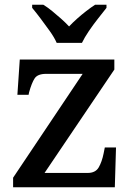

<svg xmlns="http://www.w3.org/2000/svg" viewBox="-20 -786 556 806"><path d="M35 0V-40L327 -476H174Q138 -476 125.5 -457Q113 -438 102 -398L100 -388H53L63 -536H460V-494L167 -60H348Q381 -60 394.5 -83.5Q408 -107 415 -142L420 -167H467L462 0ZM218 -606Q208 -629 189 -655.5Q170 -682 150.5 -708Q131 -734 115 -753V-766H162Q180 -755 199 -739.5Q218 -724 236.5 -707.5Q255 -691 270 -675Q285 -691 303.5 -707.5Q322 -724 342 -739.5Q362 -755 379 -766H427V-753Q412 -734 391.5 -708Q371 -682 353 -655.5Q335 -629 324 -606Z"/></svg>

Font: Noto Serif Kannada Medium
Style: Regular
Weight: 500
Version: Version 2.003